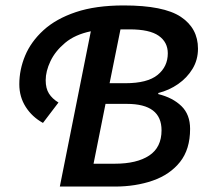

<svg xmlns="http://www.w3.org/2000/svg" viewBox="-20 -686 768 706"><path d="M200 0 314 -571Q256 -559 219.5 -528.5Q183 -498 165.5 -461Q148 -424 148 -391Q148 -361 160 -342Q172 -323 195 -309L138 -234Q98 -256 74.5 -293Q51 -330 51 -376Q51 -430 72.5 -481.5Q94 -533 140 -575Q186 -617 259 -641.5Q332 -666 435 -666Q582 -666 645 -624Q708 -582 708 -507Q708 -466 688 -433Q668 -400 635 -377Q602 -354 562 -344V-340Q615 -327 647 -296Q679 -265 679 -212Q679 -137 642 -90.5Q605 -44 542 -22Q479 0 402 0ZM324 -84H402Q483 -84 528.5 -114Q574 -144 574 -207Q574 -304 447 -304H368ZM383 -380H441Q522 -380 559.5 -410.5Q597 -441 597 -490Q597 -531 563.5 -554.5Q530 -578 457 -578H423Z"/></svg>

Font: Source Sans 3 Semibold
Style: Italic
Weight: 600
Italic angle: -11°
Designer: Paul D. Hunt
Foundry: Adobe
Version: Version 3.052;hotconv 1.1.0;makeotfexe 2.6.0